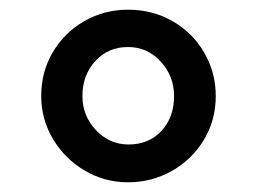

<svg xmlns="http://www.w3.org/2000/svg" viewBox="-20 -829 529 396"><path d="M65 -631Q65 -681 89 -721.5Q113 -762 154 -785.5Q195 -809 244 -809Q295 -809 336.5 -785Q378 -761 401.5 -720Q425 -679 425 -631Q425 -581 400.5 -540.5Q376 -500 334.5 -476.5Q293 -453 244 -453Q196 -453 155 -477Q114 -501 89.5 -542Q65 -583 65 -631ZM339 -631Q339 -672 311.5 -702Q284 -732 244 -732Q203 -732 176.5 -703Q150 -674 150 -631Q150 -590 178 -560.5Q206 -531 245 -531Q287 -531 313 -559Q339 -587 339 -631Z"/></svg>

Font: Koeln Type Serif
Style: Bold
Weight: 700
Designer: Eben Sorkin
Foundry: Eben Sorkin
Version: Version 2.002